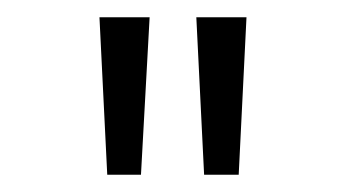

<svg xmlns="http://www.w3.org/2000/svg" viewBox="-20 -705 400 222"><path d="M95 -685H153L143 -503H104ZM207 -685H265L256 -503H216Z"/></svg>

Font: Bellota Text Light
Style: Regular
Weight: 300
Designer: Kemie Guaida
Foundry: Kemie Guaida
Version: Version 4.001